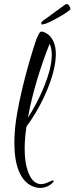

<svg xmlns="http://www.w3.org/2000/svg" viewBox="-20 -892 368 949"><path d="M188 -771C193 -771 200 -773 211 -777C240 -788 325 -836 328 -847C328 -848 328 -849 328 -849C328 -856 318 -872 311 -872C307 -872 305 -872 296 -865C289 -861 210 -801 197 -793C190 -788 185 -784 184 -779C184 -778 184 -777 184 -777C184 -773 185 -771 188 -771ZM179 37C214 37 238 15 243 8C245 6 246 4 246 3C246 1 244 0 241 0C237 0 232 2 227 5C218 9 202 18 183 18C166 18 145 9 129 -20C110 -55 102 -102 102 -157C102 -192 105 -228 111 -267C189 -371 256 -523 256 -624C256 -661 247 -690 229 -711C221 -722 205 -731 192 -735C190 -736 188 -736 186 -736C175 -736 170 -721 159 -696C117 -571 75 -408 59 -296C54 -260 51 -222 51 -185C51 -82 77 11 153 33C161 36 170 37 179 37ZM118 -310C139 -429 180 -562 225 -675C233 -660 236 -641 236 -620C236 -537 181 -408 118 -310Z"/></svg>

Font: Comforter
Style: Regular
Weight: 400
Designer: Robert E. Leuschke
Foundry: Robert E. Leuschke
Version: Version 1.013; ttfautohint (v1.8.3)